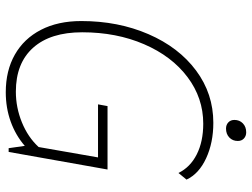

<svg xmlns="http://www.w3.org/2000/svg" viewBox="-124 -740 874 666"><g transform="rotate(90 313.0 -407.0)"><path d="M92 -255Q92 -145 145.5 -85Q199 -25 298 -25Q353 -25 404.5 -46Q456 -67 490 -104L526 -310H342L348 -343H568L507 0H494L486 -56Q449 -24 401.5 -7Q354 10 300 10Q225 10 169.5 -21.5Q114 -53 83.5 -112Q53 -171 53 -252Q53 -380 98.5 -485Q144 -590 224.5 -650Q305 -710 406 -710Q475 -710 529 -685Q583 -660 603 -617L580 -589Q560 -630 515.5 -652.5Q471 -675 409 -675Q320 -675 247.5 -620.5Q175 -566 133.5 -470Q92 -374 92 -255ZM396 -783Q396 -801 408 -812.5Q420 -824 439 -824Q452 -824 460.5 -816Q469 -808 469 -795Q469 -777 457 -765.5Q445 -754 426 -754Q413 -754 404.5 -762Q396 -770 396 -783Z"/></g></svg>

Font: Sarabun Thin
Style: Italic
Weight: 250
Italic angle: -10°
Designer: Suppakit Chalermlarp | Katatrad Co.,Ltd.
Foundry: Cadson Demak Co.,Ltd.
Version: Version 1.000; ttfautohint (v1.6)